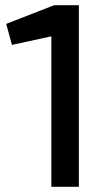

<svg xmlns="http://www.w3.org/2000/svg" viewBox="-20 -720 423 740"><path d="M178 0V-580L26 -547L4 -628L189 -700H284V0Z"/></svg>

Font: REM
Style: Regular
Weight: 400
Designer: Octavio Pardo
Foundry: Ashler Design
Version: Version 1.005;gftools[0.9.28]